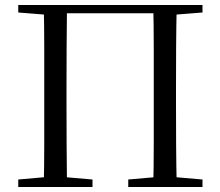

<svg xmlns="http://www.w3.org/2000/svg" viewBox="-20 -748 882 768"><path d="M155 0Q157 -84 157 -168Q157 -252 157 -337V-391Q157 -476 157 -560.5Q157 -645 155 -728H248Q247 -645 246.5 -560.5Q246 -476 246 -391V-337Q246 -251 246.5 -167.5Q247 -84 248 0ZM593 0Q595 -84 595 -167.5Q595 -251 595 -337V-391Q595 -476 595 -560.5Q595 -645 593 -728H687Q685 -645 684.5 -560.5Q684 -476 684 -391V-337Q684 -252 684.5 -168Q685 -84 687 0ZM53 0V-30L190 -42H210L350 -30V0ZM493 0V-30L631 -42H651L790 -30V0ZM53 -698V-728H202V-687H191ZM640 -687V-728H790V-698L651 -687ZM202 -695V-728H640V-695Z"/></svg>

Font: Noto Serif SC
Style: Regular
Weight: 400
Designer: Ryoko NISHIZUKA 西塚涼子 (kana & ideographs); Frank Grießhammer (Latin, Greek & Cyrillic); Wenlong ZHANG 张文龙 (bopomofo); San
Foundry: Adobe
Version: Version 2.002-H1;hotconv 1.1.0;makeotfexe 2.6.0